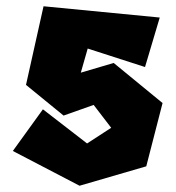

<svg xmlns="http://www.w3.org/2000/svg" viewBox="-20 -588 561 613"><path d="M117 -239 21 -106 234 5 447 -57 499 -259 343 -387 238 -356 260 -433 443 -374 490 -532 119 -568 63 -317 183 -219 279 -253 335 -180 258 -130Z"/></svg>

Font: Super Mario
Style: Regular
Weight: 400
Version: Version 1.0